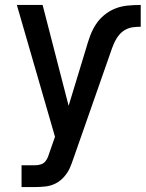

<svg xmlns="http://www.w3.org/2000/svg" viewBox="-20 -540 588 775"><path d="M67 215V127H123Q134 127 145 123.5Q156 120 163 111.5Q170 103 174 92.5Q178 82 181 72L202 12L48 -520H152L257 -113L327 -343Q334 -368 343 -393Q352 -418 366 -440Q380 -462 400.5 -479Q421 -496 445 -505.5Q469 -515 495.5 -517.5Q522 -520 548 -520V-432Q532 -432 516.5 -430Q501 -428 487 -420.5Q473 -413 462.5 -401Q452 -389 445 -375Q438 -361 432.5 -346Q427 -331 422 -316L276 101Q273 111 269 120.5Q265 130 261 140Q252 159 237.5 175Q223 191 204.5 200.5Q186 210 165 212.5Q144 215 123 215Z"/></svg>

Font: Zed Sans Semibold
Style: Regular
Weight: 600
Designer: Belleve Invis
Foundry: Belleve Invis
Version: Version 1.0.0; ttfautohint (v1.8.4)